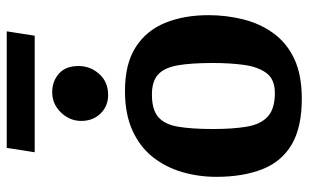

<svg xmlns="http://www.w3.org/2000/svg" viewBox="-193 -709 916 570"><g transform="rotate(-90 265.0 -424.0)"><path d="M257 14Q172 14 121 -16Q70 -46 47.5 -103.5Q25 -161 25 -240Q25 -292 39 -340.5Q53 -389 83 -427.5Q113 -466 162 -488.5Q211 -511 280 -511Q360 -511 409.5 -479.5Q459 -448 482 -392Q505 -336 505 -263Q505 -210 492.5 -160Q480 -110 451.5 -70.5Q423 -31 375.5 -8.5Q328 14 257 14ZM274 -66Q315 -66 333.5 -91.5Q352 -117 357.5 -159Q363 -201 363 -250Q363 -315 356 -354.5Q349 -394 329 -412.5Q309 -431 269 -431Q225 -431 203 -412.5Q181 -394 174 -354Q167 -314 167 -250Q167 -190 174 -149Q181 -108 204 -87Q227 -66 274 -66ZM268 -561Q235 -561 213 -583.5Q191 -606 191 -641Q191 -675 216 -701Q241 -727 276 -727Q309 -727 331.5 -707Q354 -687 354 -649Q354 -614 330.5 -587.5Q307 -561 268 -561ZM98 -779 111 -862H457L444 -779Z"/></g></svg>

Font: Faustina
Style: Bold
Weight: 700
Designer: Alfonso Garcia
Foundry: http://www.omnibus-type.com
Version: Version 1.200